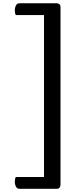

<svg xmlns="http://www.w3.org/2000/svg" viewBox="-20 -963 463 1182"><path d="M70.8 0ZM76.7 126.5Q71.3 139.2 71.3 156Q71.3 172.9 78.4 186Q85.5 199.2 98.7 199.2H330.6Q346.7 199.2 351.1 182.6Q352.5 178.7 352.5 175.8V-919.4Q352.5 -932.6 344.5 -937.7Q336.4 -942.9 330.6 -942.9H98.7Q85.5 -942.9 78.4 -929.7Q71.3 -916.5 71.3 -899.7Q71.3 -882.8 76.7 -870.1H251V126.5Z"/></svg>

Font: Quando
Style: Regular
Weight: 400
Version: Version 1.002